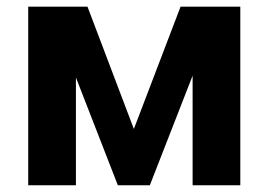

<svg xmlns="http://www.w3.org/2000/svg" viewBox="-20 -548 799 568"><path d="M376 -166.5 514.2 -528.3H690.9V0H549.8V-324.2L423.3 0H328.6L204.6 -318.8V0H63.5V-528.3H238.8Z"/></svg>

Font: Robotiche
Style: Bold
Weight: 700
Designer: Google
Version: Version 2.001150; 2014